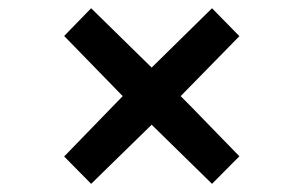

<svg xmlns="http://www.w3.org/2000/svg" viewBox="-20 -518 721 466"><path d="M201.2 -71.8 135.7 -138.2 277.8 -284.7 135.7 -430.7 201.2 -498 348.1 -354 494.6 -498 561 -430.2 418.5 -284.7Q438.5 -265.1 492.4 -209.2Q546.4 -153.3 561 -138.7L494.6 -71.8L348.1 -215.3Z"/></svg>

Font: Oxygen
Style: Bold
Weight: 700
Designer: vernon adams
Foundry: Vernon Adams
Version: Version 0.2.3 webfont; ttfautohint (v0.93.3-1d66) -l 8 -r 50